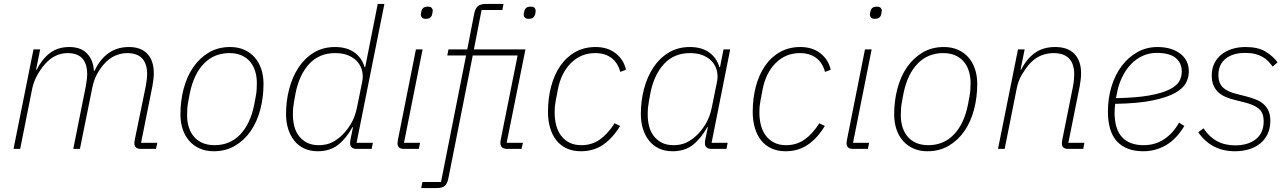

<svg xmlns="http://www.w3.org/2000/svg" viewBox="-20 -760 6576 980"><path d="M49 0 151 -508H185L164 -404H167Q194 -458 234.5 -489Q275 -520 334 -520Q394 -520 425.5 -485.5Q457 -451 459 -399H463Q489 -456 533 -488Q577 -520 638 -520Q700 -520 732.5 -485Q765 -450 765 -386Q765 -371 763 -354Q761 -337 758 -321L700 -31H783L776 0H700Q666 0 666 -28Q666 -38 669 -52L724 -320Q727 -336 729 -353Q731 -370 731 -381Q731 -489 629 -489Q598 -489 567 -475.5Q536 -462 510 -432Q490 -409 474.5 -380Q459 -351 451 -312L388 0H354L418 -320Q421 -336 423 -353Q425 -370 425 -381Q425 -489 325 -489Q294 -489 264.5 -475.5Q235 -462 209 -432Q189 -410 170.5 -377Q152 -344 144 -306L83 0Z M1071 12Q1031 12 999.5 -2Q968 -16 946 -41Q924 -66 912.5 -100.5Q901 -135 901 -176Q901 -245 917.5 -307.5Q934 -370 966.5 -417Q999 -464 1046 -492Q1093 -520 1155 -520Q1195 -520 1226.5 -506Q1258 -492 1280 -467Q1302 -442 1313.5 -407.5Q1325 -373 1325 -332Q1325 -263 1308.5 -200.5Q1292 -138 1259.5 -91Q1227 -44 1179.5 -16Q1132 12 1071 12ZM1075 -19Q1153 -19 1205 -72.5Q1257 -126 1277 -223L1286 -271Q1289 -287 1290 -303Q1291 -319 1291 -337Q1291 -368 1282.5 -396Q1274 -424 1257 -444.5Q1240 -465 1213.5 -477Q1187 -489 1151 -489Q1073 -489 1021 -435.5Q969 -382 949 -285L940 -237Q937 -221 936 -205Q935 -189 935 -171Q935 -139 943.5 -111.5Q952 -84 969 -63.5Q986 -43 1012.5 -31Q1039 -19 1075 -19Z M1801 0Q1767 0 1767 -29Q1767 -34 1767.5 -38.5Q1768 -43 1769 -48L1782 -111H1779Q1747 -53 1705.5 -20.5Q1664 12 1602 12Q1563 12 1533 -2Q1503 -16 1482.5 -41.5Q1462 -67 1451 -101.5Q1440 -136 1440 -178Q1440 -244 1456 -305.5Q1472 -367 1503.5 -415Q1535 -463 1582 -491.5Q1629 -520 1690 -520Q1750 -520 1788.5 -492.5Q1827 -465 1841 -417H1844L1908 -740H1942L1800 -31H1883L1877 0ZM1607 -19Q1639 -19 1664.5 -29Q1690 -39 1716 -61Q1745 -86 1768.5 -123.5Q1792 -161 1802 -211L1829 -344Q1834 -369 1829 -394.5Q1824 -420 1807.5 -441Q1791 -462 1762 -475.5Q1733 -489 1691 -489Q1610 -489 1559 -434.5Q1508 -380 1489 -286L1481 -242Q1478 -226 1476.5 -210.5Q1475 -195 1475 -175Q1475 -143 1482.5 -114.5Q1490 -86 1506.5 -65Q1523 -44 1547.5 -31.5Q1572 -19 1607 -19Z M2153 -664Q2139 -664 2133.5 -670.5Q2128 -677 2128 -685Q2128 -688 2128.5 -691.5Q2129 -695 2131 -702Q2133 -713 2140.5 -719.5Q2148 -726 2164 -726Q2178 -726 2183.5 -719.5Q2189 -713 2189 -705Q2189 -701 2186 -688Q2184 -677 2176.5 -670.5Q2169 -664 2153 -664ZM2042 0Q2009 0 2009 -28Q2009 -36 2012 -51L2103 -508H2137L2042 -31H2124L2118 0Z M2269 -508H2365L2400 -688Q2405 -715 2418 -727.5Q2431 -740 2462 -740H2550L2544 -709H2438L2399 -508H2662L2566 -31H2649L2642 0H2569Q2534 0 2534 -31Q2534 -37 2536.5 -50.5Q2539 -64 2541 -73L2622 -477H2393L2269 148Q2264 175 2251.5 187.5Q2239 200 2208 200H2130L2136 169H2231L2359 -477H2263ZM2678 -664Q2664 -664 2658.5 -670.5Q2653 -677 2653 -685Q2653 -688 2653.5 -691.5Q2654 -695 2656 -702Q2658 -713 2665.5 -719.5Q2673 -726 2689 -726Q2703 -726 2708.5 -720Q2714 -714 2714 -706Q2714 -703 2713.5 -699.5Q2713 -696 2712 -688Q2709 -677 2701.5 -670.5Q2694 -664 2678 -664Z M2945 12Q2904 12 2872.5 -2.5Q2841 -17 2820 -43.5Q2799 -70 2788 -107Q2777 -144 2777 -189Q2777 -258 2793 -318.5Q2809 -379 2840 -424Q2871 -469 2916.5 -494.5Q2962 -520 3020 -520Q3082 -520 3123 -487.5Q3164 -455 3175 -404L3146 -393Q3133 -441 3100 -465Q3067 -489 3018 -489Q2945 -489 2894 -438Q2843 -387 2827 -301L2816 -243Q2813 -226 2812 -214.5Q2811 -203 2811 -186Q2811 -151 2819 -120.5Q2827 -90 2844 -67.5Q2861 -45 2886.5 -32Q2912 -19 2947 -19Q3001 -19 3042 -48Q3083 -77 3117 -131L3145 -117Q3109 -57 3060 -22.5Q3011 12 2945 12Z M3612 0Q3578 0 3578 -29Q3578 -34 3578.5 -38.5Q3579 -43 3580 -48L3593 -111H3590Q3558 -53 3516.5 -20.5Q3475 12 3413 12Q3374 12 3344 -2Q3314 -16 3293.5 -41.5Q3273 -67 3262 -101.5Q3251 -136 3251 -178Q3251 -244 3267 -305.5Q3283 -367 3314.5 -415Q3346 -463 3393 -491.5Q3440 -520 3501 -520Q3561 -520 3599.5 -492.5Q3638 -465 3652 -417H3655L3673 -508H3707L3612 -31H3694L3688 0ZM3418 -19Q3450 -19 3475.5 -29Q3501 -39 3527 -61Q3556 -86 3579.5 -123.5Q3603 -161 3613 -211L3640 -344Q3645 -369 3640 -394.5Q3635 -420 3618.5 -441Q3602 -462 3573 -475.5Q3544 -489 3502 -489Q3421 -489 3370 -434.5Q3319 -380 3300 -286L3292 -242Q3289 -226 3287.5 -210.5Q3286 -195 3286 -175Q3286 -143 3293.5 -114.5Q3301 -86 3317.5 -65Q3334 -44 3358.5 -31.5Q3383 -19 3418 -19Z M3990 12Q3949 12 3917.5 -2.5Q3886 -17 3865 -43.5Q3844 -70 3833 -107Q3822 -144 3822 -189Q3822 -258 3838 -318.5Q3854 -379 3885 -424Q3916 -469 3961.5 -494.5Q4007 -520 4065 -520Q4127 -520 4168 -487.5Q4209 -455 4220 -404L4191 -393Q4178 -441 4145 -465Q4112 -489 4063 -489Q3990 -489 3939 -438Q3888 -387 3872 -301L3861 -243Q3858 -226 3857 -214.5Q3856 -203 3856 -186Q3856 -151 3864 -120.5Q3872 -90 3889 -67.5Q3906 -45 3931.5 -32Q3957 -19 3992 -19Q4046 -19 4087 -48Q4128 -77 4162 -131L4190 -117Q4154 -57 4105 -22.5Q4056 12 3990 12Z M4445 -664Q4431 -664 4425.5 -670.5Q4420 -677 4420 -685Q4420 -688 4420.5 -691.5Q4421 -695 4423 -702Q4425 -713 4432.5 -719.5Q4440 -726 4456 -726Q4470 -726 4475.5 -719.5Q4481 -713 4481 -705Q4481 -701 4478 -688Q4476 -677 4468.5 -670.5Q4461 -664 4445 -664ZM4334 0Q4301 0 4301 -28Q4301 -36 4304 -51L4395 -508H4429L4334 -31H4416L4410 0Z M4714 12Q4674 12 4642.5 -2Q4611 -16 4589 -41Q4567 -66 4555.5 -100.5Q4544 -135 4544 -176Q4544 -245 4560.5 -307.5Q4577 -370 4609.5 -417Q4642 -464 4689 -492Q4736 -520 4798 -520Q4838 -520 4869.5 -506Q4901 -492 4923 -467Q4945 -442 4956.5 -407.5Q4968 -373 4968 -332Q4968 -263 4951.5 -200.5Q4935 -138 4902.5 -91Q4870 -44 4822.5 -16Q4775 12 4714 12ZM4718 -19Q4796 -19 4848 -72.5Q4900 -126 4920 -223L4929 -271Q4932 -287 4933 -303Q4934 -319 4934 -337Q4934 -368 4925.5 -396Q4917 -424 4900 -444.5Q4883 -465 4856.5 -477Q4830 -489 4794 -489Q4716 -489 4664 -435.5Q4612 -382 4592 -285L4583 -237Q4580 -221 4579 -205Q4578 -189 4578 -171Q4578 -139 4586.5 -111.5Q4595 -84 4612 -63.5Q4629 -43 4655.5 -31Q4682 -19 4718 -19Z M5074 0 5176 -508H5210L5189 -404H5192Q5221 -461 5263 -490.5Q5305 -520 5366 -520Q5431 -520 5464.5 -484.5Q5498 -449 5498 -386Q5498 -371 5496 -353.5Q5494 -336 5491 -320L5433 -31H5515L5509 0H5432Q5400 0 5400 -28Q5400 -36 5403 -51L5457 -320Q5460 -336 5461.5 -353Q5463 -370 5463 -380Q5463 -489 5357 -489Q5325 -489 5293.5 -476.5Q5262 -464 5233 -432Q5215 -411 5196 -379.5Q5177 -348 5169 -306L5108 0Z M5816 12Q5728 12 5681.5 -38Q5635 -88 5635 -191Q5635 -259 5653.5 -319Q5672 -379 5705.5 -423.5Q5739 -468 5785.5 -494Q5832 -520 5888 -520Q5958 -520 6003 -487Q6048 -454 6048 -394Q6048 -365 6033.5 -337Q6019 -309 5978.5 -286Q5938 -263 5864 -247.5Q5790 -232 5672 -230Q5671 -222 5670 -208.5Q5669 -195 5669 -187Q5669 -101 5707 -60Q5745 -19 5817 -19Q5876 -19 5922 -49.5Q5968 -80 5998 -134L6025 -117Q5984 -49 5930.5 -18.5Q5877 12 5816 12ZM5884 -490Q5845 -490 5811.5 -474.5Q5778 -459 5751.5 -431Q5725 -403 5706.5 -364Q5688 -325 5680 -279L5676 -259Q5782 -261 5847.5 -273Q5913 -285 5949.5 -303.5Q5986 -322 5999 -345Q6012 -368 6012 -394Q6012 -439 5980.5 -464.5Q5949 -490 5884 -490Z M6284 12Q6222 12 6175 -13Q6128 -38 6096 -85L6123 -105Q6180 -18 6284 -18Q6350 -18 6390 -49.5Q6430 -81 6430 -141Q6430 -184 6406 -204.5Q6382 -225 6334 -237L6286 -249Q6260 -255 6237.5 -264.5Q6215 -274 6199 -288.5Q6183 -303 6174 -324Q6165 -345 6165 -375Q6165 -409 6178 -436Q6191 -463 6214 -481.5Q6237 -500 6268.5 -510Q6300 -520 6338 -520Q6401 -520 6439 -497Q6477 -474 6501 -442L6476 -420Q6466 -434 6453.5 -447Q6441 -460 6424.5 -469.5Q6408 -479 6386 -484.5Q6364 -490 6336 -490Q6273 -490 6236 -460.5Q6199 -431 6199 -377Q6199 -335 6222.5 -313Q6246 -291 6294 -280L6341 -268Q6368 -261 6390.5 -252Q6413 -243 6429.5 -228.5Q6446 -214 6455 -193.5Q6464 -173 6464 -143Q6464 -105 6450 -76Q6436 -47 6412 -27.5Q6388 -8 6355 2Q6322 12 6284 12Z"/></svg>

Font: IBM Plex Sans ExtLt
Style: Italic
Weight: 200
Italic angle: -11°
Designer: Mike Abbink, Paul van der Laan, Pieter van Rosmalen
Foundry: Bold Monday
Version: Version 3.005